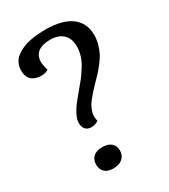

<svg xmlns="http://www.w3.org/2000/svg" viewBox="-172 -759 756 858"><g transform="rotate(-30 206.0 -330.0)"><path d="M201.2 -674.8Q288.6 -674.8 334.2 -641.1Q379.9 -607.4 379.9 -544.9Q379.9 -521.5 373.3 -498Q366.7 -474.6 357.9 -457.5Q349.1 -440.4 332.8 -419.4Q316.4 -398.4 305.4 -386.7Q294.4 -375 274.9 -355Q256.8 -335.9 250.7 -329.3Q244.6 -322.8 231 -306.4Q217.3 -290 212.2 -280.3Q207 -270.5 201.9 -256.3Q196.8 -242.2 196.8 -229Q196.8 -219.7 200.2 -206.1Q186 -193.8 163.1 -193.8Q144.5 -193.8 133.8 -205.3Q123 -216.8 123 -237.8Q123 -256.3 134.3 -278.6Q145.5 -300.8 157.5 -316.4Q169.4 -332 193.8 -360.8Q215.8 -386.7 227.8 -402.3Q239.7 -418 255.9 -442.9Q272 -467.8 279.5 -491.7Q287.1 -515.6 287.1 -540Q287.1 -580.1 263.7 -602.5Q240.2 -625 198.2 -625Q156.7 -625 134.8 -607.9Q112.8 -590.8 112.8 -558.1Q112.8 -546.4 121.1 -514.2Q106.4 -504.9 85 -504.9Q52.2 -504.9 34.7 -521.5Q17.1 -538.1 17.1 -568.8Q17.1 -590.3 25.4 -607.4Q33.7 -624.5 48.6 -635.7Q63.5 -647 81.5 -655Q99.6 -663.1 121.1 -667.2Q142.6 -671.4 161.9 -673.1Q181.2 -674.8 201.2 -674.8ZM155.8 15.1Q127.9 15.1 112.5 1Q97.2 -13.2 97.2 -38.1Q97.2 -64 113.5 -78.4Q129.9 -92.8 159.2 -92.8Q188.5 -92.8 204.8 -79.1Q221.2 -65.4 221.2 -40Q221.2 -14.6 203.6 0.2Q186 15.1 155.8 15.1Z"/></g></svg>

Font: Sansita Light
Style: Regular
Weight: 300
Designer: Pablo Cosgaya
Foundry: Omnibus-Type
Version: Version 1.006;hotconv 1.0.109;makeotfexe 2.5.65596